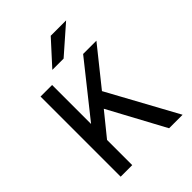

<svg xmlns="http://www.w3.org/2000/svg" viewBox="-255 -1053 1186 1186"><g transform="rotate(-45 338.0 -460.5)"><path d="M93 0V-700H194V-359.5L465 -700H581L385 -455.5L634 0H516L316 -370.5L194 -220V0ZM261 -765 403 -921H537.5L359.5 -765Z"/></g></svg>

Font: Overpass Medium
Style: Regular
Weight: 500
Designer: Delve Withrington, Dave Bailey, Thomas Jockin
Foundry: Delve Fonts LLC
Version: Version 4.000